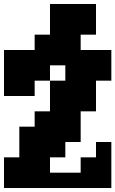

<svg xmlns="http://www.w3.org/2000/svg" viewBox="-20 -944 579 964"><path d="M0 0V-154H77V-308H154V-385H231V-539H308V-616H231V-539H154V-462H0V-693H154V-770H231V-924H462V-770H385V-693H539V-539H462V-385H385V-231H308V-154H231V-77H385V-154H462V-231H539V0Z"/></svg>

Font: Coral Pixels
Style: Regular
Weight: 400
Designer: Tanukizamurai
Foundry: TanukiFont
Version: Version 1.000; ttfautohint (v1.8.4.7-5d5b)